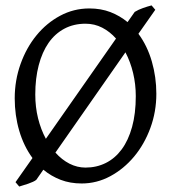

<svg xmlns="http://www.w3.org/2000/svg" viewBox="-20 -661 640 707"><path d="M480 -307.1Q480 -350.6 470.2 -391.8Q460.4 -433.1 441.9 -468.3L184.1 -99.1Q207.5 -72.8 235.8 -58.3Q264.2 -43.9 294.9 -43.9Q335.4 -43.9 369.4 -60.8Q403.3 -77.6 428 -110.8Q452.6 -144 466.3 -193.4Q480 -242.7 480 -307.1ZM109.9 -313Q109.9 -267.1 120.1 -225.6Q130.4 -184.1 148.9 -149.9L407.2 -519Q384.8 -544.4 356.4 -559.1Q328.1 -573.7 294.9 -573.7Q251.5 -573.7 217 -555.4Q182.6 -537.1 158.9 -503.2Q135.3 -469.2 122.6 -420.9Q109.9 -372.6 109.9 -313ZM489.7 -536.6Q522.5 -492.2 539.1 -434.6Q555.7 -377 555.7 -315.9Q555.7 -249.5 533.7 -189.7Q511.7 -129.9 473.9 -84.5Q436 -39.1 386.2 -12.2Q336.4 14.6 280.8 14.6Q238.3 14.6 203.4 1.2Q168.5 -12.2 139.6 -36.1L113.8 1Q109.4 4.9 101.3 8.5Q93.3 12.2 84 15.4Q74.7 18.6 65.7 21.2Q56.6 23.9 50.8 25.9L37.1 9.8L99.6 -79.1Q67.4 -123 50.8 -179.7Q34.2 -236.3 34.2 -298.8Q34.2 -365.2 55.7 -425.3Q77.1 -485.4 114.3 -530.8Q151.4 -576.2 201.4 -603Q251.5 -629.9 309.1 -629.9Q351.6 -629.9 386.5 -616.5Q421.4 -603 449.7 -579.6L476.1 -617.2Q489.7 -625.5 506.3 -631.3Q522.9 -637.2 538.1 -641.1L551.8 -625Z"/></svg>

Font: Gentium Basic
Style: Regular
Weight: 400
Designer: J. Victor Gaultney and Annie Olsen
Foundry: SIL International
Version: Version 1.100